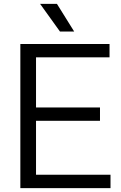

<svg xmlns="http://www.w3.org/2000/svg" viewBox="-20 -966 623 986"><path d="M84.5 0V-740H542.5V-671.5H165V-414H493.5V-345.5H165V-68.5H547.5V0ZM288 -804 186 -946H272.5L361 -804Z"/></svg>

Font: Encode Sans
Style: Regular
Weight: 400
Designer: Multiple Designers
Foundry: Impallari Type
Version: Version 3.002; ttfautohint (v1.8.3) -l 8 -r 50 -G 200 -x 14 